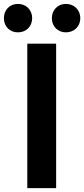

<svg xmlns="http://www.w3.org/2000/svg" viewBox="-49 -965 432 985"><path d="M91 0H239V-741H91ZM43 -799C86 -799 116 -830 116 -872C116 -913 86 -945 43 -945C0 -945 -29 -913 -29 -872C-29 -830 0 -799 43 -799ZM289 -799C332 -799 363 -830 363 -872C363 -913 332 -945 289 -945C247 -945 217 -913 217 -872C217 -830 247 -799 289 -799Z"/></svg>

Font: Noto Sans JP
Style: Bold
Weight: 700
Designer: Ryoko NISHIZUKA 西塚涼子 (kana, bopomofo & ideographs); Paul D. Hunt (Latin, Greek & Cyrillic); Sandoll Communications 산돌커뮤니
Foundry: Adobe
Version: Version 2.004;hotconv 1.0.118;makeotfexe 2.5.65603